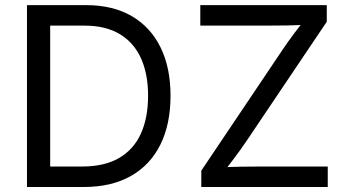

<svg xmlns="http://www.w3.org/2000/svg" viewBox="-20 -748 1391 768"><path d="M314.9 0H139.2V-82H309.1Q397.9 -82 456.3 -116Q514.6 -149.9 543.5 -213.4Q572.3 -276.9 572.3 -365.2Q572.3 -452.6 543.7 -515.4Q515.1 -578.1 458.7 -611.8Q402.3 -645.5 317.9 -645.5H135.3V-727.5H324.2Q430.7 -727.5 506.1 -684.1Q581.5 -640.6 621.8 -559.3Q662.1 -478 662.1 -365.2Q662.1 -251.5 621.6 -169.7Q581.1 -87.9 503.4 -43.9Q425.8 0 314.9 0ZM180.7 -727.5V0H87.9V-727.5ZM785.2 0V-65.4L1110.4 -549.3Q1132.3 -582 1157.2 -615Q1182.1 -647.9 1207 -680.2L1217.3 -649.9Q1172.4 -647 1127 -646.2Q1081.5 -645.5 1036.6 -645.5H781.2V-727.5H1287.1V-661.1L966.8 -185.1Q943.4 -150.4 917.2 -115.7Q891.1 -81.1 865.2 -47.4L855 -77.6Q899.9 -80.6 944.6 -81.3Q989.3 -82 1034.2 -82H1291V0Z"/></svg>

Font: Atlassian Sans
Style: Regular
Weight: 400
Designer: Rasmus Andersson
Foundry: Modifications by Atlassian Pty Ltd, manufactured by rsms
Version: Version 4.001;git-9221beed3